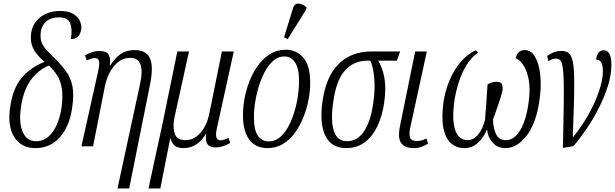

<svg xmlns="http://www.w3.org/2000/svg" viewBox="-20 -827 3476 1085"><path d="M180 10Q101 10 61.5 -51Q22 -112 37 -219Q52 -327 102.5 -387Q153 -447 231 -477Q208 -498 189 -520.5Q170 -543 160.5 -571.5Q151 -600 156 -640Q165 -698 210 -731.5Q255 -765 320 -765Q367 -765 394 -748.5Q421 -732 431.5 -708Q442 -684 439 -663Q431 -606 380 -606Q390 -658 377.5 -693.5Q365 -729 313 -729Q269 -729 242.5 -706.5Q216 -684 211 -649Q206 -614 214 -591Q222 -568 240 -548Q258 -528 283 -503Q325 -463 352 -426Q379 -389 389 -341Q399 -293 388 -220Q374 -116 319.5 -53Q265 10 180 10ZM184 -29Q240 -29 277.5 -81Q315 -133 328 -221Q336 -283 329.5 -326Q323 -369 303.5 -400Q284 -431 256 -457Q194 -430 153 -373.5Q112 -317 98 -218Q86 -133 108.5 -81Q131 -29 184 -29Z M644 238 772 -355Q787 -421 774.5 -460.5Q762 -500 715 -500Q663 -500 624 -453Q585 -406 570 -326L506 0H440L535 -426Q543 -464 539.5 -481.5Q536 -499 516 -499Q499 -499 470 -485L461 -514Q481 -526 501.5 -532.5Q522 -539 541 -539Q584 -539 595 -516.5Q606 -494 600 -456H602Q631 -501 663 -522.5Q695 -544 740 -544Q806 -544 827 -498.5Q848 -453 829 -355L710 238Z M819 238 899 -131 982 -536H1048L966 -164Q955 -110 967 -72.5Q979 -35 1028 -35Q1063 -35 1090.5 -55.5Q1118 -76 1136.5 -110.5Q1155 -145 1163 -186L1234 -536H1301L1205 -99Q1191 -34 1225 -34Q1233 -34 1245 -37Q1257 -40 1271 -48L1281 -19Q1261 -8 1241 -1Q1221 6 1200 6Q1165 6 1152 -12.5Q1139 -31 1145 -70H1143Q1121 -32 1089 -11Q1057 10 1017 10Q981 10 964.5 -6.5Q948 -23 944 -45H942L886 238Z M1492 10Q1424 10 1388.5 -38Q1353 -86 1353 -178Q1353 -239 1369 -303.5Q1385 -368 1416 -423Q1447 -478 1492 -512Q1537 -546 1596 -546Q1654 -546 1693.5 -502Q1733 -458 1733 -358Q1733 -314 1723.5 -263.5Q1714 -213 1694.5 -164.5Q1675 -116 1646.5 -76.5Q1618 -37 1579 -13.5Q1540 10 1492 10ZM1499 -28Q1534 -28 1561.5 -51Q1589 -74 1609.5 -112Q1630 -150 1643.5 -195Q1657 -240 1663.5 -285Q1670 -330 1670 -367Q1670 -442 1647 -475Q1624 -508 1587 -508Q1547 -508 1515 -475Q1483 -442 1461 -389.5Q1439 -337 1427 -278Q1415 -219 1415 -167Q1415 -89 1438.5 -58.5Q1462 -28 1499 -28ZM1606 -606 1585 -616 1636 -781Q1642 -801 1655.5 -805Q1669 -809 1684.5 -803Q1700 -797 1712 -785L1710 -773Z M1936 10Q1853 10 1819 -59Q1785 -128 1802 -252Q1822 -395 1893.5 -465.5Q1965 -536 2077 -536H2241L2223 -484H2117Q2141 -446 2152 -388.5Q2163 -331 2151 -246Q2140 -171 2112.5 -113.5Q2085 -56 2041 -23Q1997 10 1936 10ZM1942 -29Q2000 -29 2037.5 -85.5Q2075 -142 2089 -243Q2101 -324 2094.5 -390Q2088 -456 2072 -484H2054Q1980 -484 1930 -429.5Q1880 -375 1863 -250Q1848 -145 1866.5 -87Q1885 -29 1942 -29Z M2319 10Q2267 10 2247 -18.5Q2227 -47 2240 -113L2326 -536H2392L2299 -109Q2290 -67 2297.5 -48.5Q2305 -30 2336 -30Q2361 -30 2390 -44L2399 -15Q2380 -4 2360.5 3Q2341 10 2319 10Z M2486 -249Q2495 -310 2518.5 -368.5Q2542 -427 2579.5 -472.5Q2617 -518 2668 -543L2682 -530Q2642 -502 2615 -457Q2588 -412 2571.5 -359Q2555 -306 2547 -252Q2537 -173 2544.5 -125Q2552 -77 2572.5 -56Q2593 -35 2621 -35Q2657 -35 2682.5 -67Q2708 -99 2721 -150Q2725 -197 2728.5 -250Q2732 -303 2735 -350Q2745 -356 2759 -360.5Q2773 -365 2785 -365Q2812 -365 2817.5 -348.5Q2823 -332 2819 -313Q2814 -291 2803.5 -258.5Q2793 -226 2782 -196Q2771 -166 2766 -152Q2767 -102 2783.5 -68.5Q2800 -35 2840 -35Q2885 -35 2919 -90Q2953 -145 2967 -247Q2978 -324 2967.5 -377.5Q2957 -431 2936 -461Q2915 -491 2895 -497Q2903 -544 2946 -544Q2982 -544 3004 -505.5Q3026 -467 3033 -403.5Q3040 -340 3029 -264Q3011 -132 2956.5 -61Q2902 10 2836 10Q2792 10 2764.5 -20.5Q2737 -51 2732 -96Q2712 -47 2679.5 -18.5Q2647 10 2604 10Q2560 10 2529 -17Q2498 -44 2486 -101Q2474 -158 2486 -249Z M3072 -511Q3089 -524 3109.5 -531.5Q3130 -539 3152 -539Q3176 -539 3191 -529Q3206 -519 3214 -490.5Q3222 -462 3224 -408Q3226 -354 3224 -267.5Q3222 -181 3217 -53H3219Q3253 -94 3283.5 -143Q3314 -192 3337.5 -243Q3361 -294 3374 -341Q3387 -388 3387 -425Q3387 -491 3349 -490Q3351 -516 3362.5 -529.5Q3374 -543 3391 -543Q3412 -543 3423.5 -523.5Q3435 -504 3435 -461Q3435 -404 3415.5 -342Q3396 -280 3365 -218.5Q3334 -157 3296 -101Q3258 -45 3220 -1L3161 9Q3164 -131 3165.5 -223.5Q3167 -316 3165.5 -370.5Q3164 -425 3159 -452Q3154 -479 3145 -487.5Q3136 -496 3123 -496Q3114 -496 3103.5 -493Q3093 -490 3079 -481Z"/></svg>

Font: Noto Serif ExtraCondensed Light
Style: Italic
Weight: 300
Width: 2
Italic angle: -12°
Designer: Monotype Design Team
Foundry: Monotype Imaging Inc.
Version: Version 2.014; ttfautohint (v1.8.4.7-5d5b)